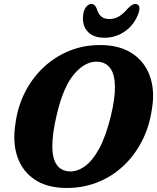

<svg xmlns="http://www.w3.org/2000/svg" viewBox="-20 -941 797 974"><path d="M493.5 -712.5Q590.5 -711 653 -668.5Q715.5 -626 740.8 -553.5Q766 -481 751 -390Q738 -298 699.2 -223.5Q660.5 -149 601.8 -95.5Q543 -42 469 -14Q395 14 311.5 12.5Q215.5 11 153.5 -31.8Q91.5 -74.5 67 -149.2Q42.5 -224 59.5 -321.5Q71 -403.5 107.8 -475Q144.5 -546.5 202 -600.2Q259.5 -654 333.5 -683.8Q407.5 -713.5 493.5 -712.5ZM333.5 -71.5Q372 -70 410.5 -97.5Q449 -125 482.8 -186.5Q516.5 -248 541.5 -349Q553 -396 558.2 -433.8Q563.5 -471.5 563 -501.5Q562.5 -563.5 539.5 -594.8Q516.5 -626 475 -628Q414.5 -631.5 358.2 -567.5Q302 -503.5 268.5 -361.5Q256.5 -311.5 251 -271.5Q245.5 -231.5 245.5 -200.5Q245.5 -135 268.5 -104Q291.5 -73 333.5 -71.5ZM535 -844.5Q561.5 -844.5 583.2 -857.5Q605 -870.5 627 -896.5Q650 -921 666 -921Q681.5 -921 685.8 -908.2Q690 -895.5 683 -875Q663 -817.5 615.8 -783.5Q568.5 -749.5 509.5 -749.5Q451 -749.5 422 -783.8Q393 -818 403.5 -875.5Q407.5 -895.5 418.8 -908.2Q430 -921 444.5 -921Q461 -921 471 -896.5Q478.5 -870.5 493.5 -857.5Q508.5 -844.5 535 -844.5Z"/></svg>

Font: Fraunces 72pt S100
Style: Bold Italic
Weight: 700
Italic angle: -16°
Version: Version 1.000; ttfautohint (v1.8.3)